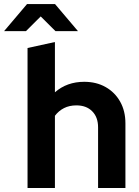

<svg xmlns="http://www.w3.org/2000/svg" viewBox="-84 -940 697 960"><path d="M53.7 0V-700L190.6 -729.9V-478.5Q250.4 -531 337.2 -531Q397.8 -531 444.1 -504.7Q490.5 -478.5 516.8 -431.7Q543.1 -385 543.1 -323.4V0H406.4V-303.4Q406.4 -354 377.1 -383.5Q347.9 -413.1 297.9 -413.1Q262.9 -413.1 236.1 -399.5Q209.4 -386 190.6 -361.1V0ZM193.4 -784.3 119.5 -857.8 45.8 -784.3H-63.6L51.1 -919.6H191.2L305.9 -784.3Z"/></svg>

Font: Red Hat Display
Style: Regular
Weight: 300
Designer: Pentagram, MCKL
Foundry: Pentagram, MCKL
Version: Version 1.023